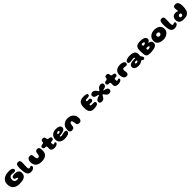

<svg xmlns="http://www.w3.org/2000/svg" viewBox="1205 -4153 7730 7730"><g transform="rotate(-45 5070.0 -288.0)"><path d="M394.5 41Q314.5 41 247.2 20.5Q180 0 130.2 -41.5Q80.5 -83 53.5 -147Q26.5 -211 26.5 -298.5Q26.5 -375 50.8 -431.2Q75 -487.5 117.5 -526.2Q160 -565 215 -588.2Q270 -611.5 331.5 -622Q393 -632.5 454.5 -632.5Q491 -632.5 527.2 -625.8Q563.5 -619 593.8 -605.2Q624 -591.5 642.2 -570.5Q660.5 -549.5 660.5 -521.5Q660.5 -483 635.5 -464Q610.5 -445 572 -445Q551.5 -445 536 -447Q520.5 -449 506.5 -452.2Q492.5 -455.5 476.8 -457.8Q461 -460 440.5 -460Q404.5 -460 377 -448Q349.5 -436 331.2 -414.2Q313 -392.5 303.5 -362.2Q294 -332 294 -296Q294 -249 311.5 -215.5Q329 -182 363.8 -164.2Q398.5 -146.5 449 -146.5Q462 -146.5 473.8 -148.2Q485.5 -150 494.5 -154Q503.5 -158 508.8 -164.5Q514 -171 514 -181Q514 -191 507 -198.5Q500 -206 485.2 -212Q470.5 -218 447 -222Q415.5 -228.5 394.2 -247.2Q373 -266 373 -306Q373 -338 395.2 -357.5Q417.5 -377 454 -385.8Q490.5 -394.5 532 -394.5Q587 -394.5 632 -384Q677 -373.5 709.2 -351Q741.5 -328.5 758.8 -293.2Q776 -258 776 -208.5Q776 -132.5 746.8 -83.5Q717.5 -34.5 665.5 -7.5Q613.5 19.5 544.2 30.2Q475 41 394.5 41Z M1075.5 29Q1012.5 29 970.5 10Q928.5 -9 903.5 -47Q878.5 -85 865.5 -142Q860 -164.5 855.5 -193.2Q851 -222 848 -253.5Q845 -285 842.8 -314.8Q840.5 -344.5 839.8 -369.2Q839 -394 839.5 -409.5Q839.5 -478.5 849.2 -528Q859 -577.5 886.2 -603.8Q913.5 -630 966 -630Q1029.5 -630 1053.5 -594.5Q1077.5 -559 1077.5 -482Q1077.5 -470.5 1076.8 -452.5Q1076 -434.5 1075.2 -412.2Q1074.5 -390 1073.5 -366Q1072.5 -342 1071.5 -318.2Q1070.5 -294.5 1070 -273.8Q1069.5 -253 1069.5 -237Q1069.5 -209 1072.8 -188.2Q1076 -167.5 1082.5 -153.5Q1089 -139.5 1098.5 -132.5Q1108 -125.5 1120.5 -125.5Q1136 -125.5 1151 -132Q1166 -138.5 1181.2 -145Q1196.5 -151.5 1212.5 -151.5Q1233.5 -151.5 1246 -135.8Q1258.5 -120 1258.5 -94Q1258.5 -65 1240.8 -42Q1223 -19 1195 -3.5Q1167 12 1135.2 20.5Q1103.5 29 1075.5 29Z M1663 37.5Q1581 37.5 1517 18.5Q1453 -0.5 1408.8 -38.8Q1364.5 -77 1341.2 -135.2Q1318 -193.5 1318 -271.5Q1318 -293 1320.5 -313Q1323 -333 1328 -351.2Q1333 -369.5 1340.5 -385Q1358.5 -424 1391.2 -445.5Q1424 -467 1470 -467Q1515.5 -467 1538 -453.2Q1560.5 -439.5 1568.2 -419Q1576 -398.5 1577 -379Q1577.5 -367 1578.2 -355Q1579 -343 1579.8 -331.5Q1580.5 -320 1581.5 -309.5Q1582.5 -299 1584 -289.5Q1589 -250.5 1599 -225.2Q1609 -200 1626.5 -187.5Q1644 -175 1670 -175Q1691 -175 1707.5 -184.5Q1724 -194 1736.2 -215.5Q1748.5 -237 1755.5 -272Q1759 -286.5 1760.8 -300.2Q1762.5 -314 1763.8 -327.2Q1765 -340.5 1767.2 -353.8Q1769.5 -367 1773.5 -380.5Q1785 -414 1812 -435.2Q1839 -456.5 1889.5 -456.5Q1934 -456.5 1957.8 -433.5Q1981.5 -410.5 1992 -372Q1995 -358.5 1997 -343.5Q1999 -328.5 2000 -312.8Q2001 -297 2001.5 -280.5Q2002 -264 2001.5 -247.5Q2000.5 -145.5 1957.2 -82.8Q1914 -20 1838.2 8.8Q1762.5 37.5 1663 37.5Z M2419 13Q2371 13 2329.5 0.5Q2288 -12 2262.5 -39.8Q2237 -67.5 2236 -113.5Q2236 -124.5 2236 -136.5Q2236 -148.5 2236.2 -161Q2236.5 -173.5 2236.8 -185.5Q2237 -197.5 2237.2 -209.2Q2237.5 -221 2237.5 -231.5Q2237 -253.5 2224.5 -260Q2212 -266.5 2192.5 -268.5Q2182 -269.5 2171.2 -270.2Q2160.5 -271 2149.2 -272.5Q2138 -274 2125.5 -275.5Q2097 -279 2080 -300.2Q2063 -321.5 2063 -360Q2063 -387 2073 -401.2Q2083 -415.5 2099.8 -422.5Q2116.5 -429.5 2135.5 -434Q2156 -438 2173 -441.8Q2190 -445.5 2203.5 -448.5Q2217 -452 2226.2 -458.8Q2235.5 -465.5 2238 -481.5Q2239.5 -493 2241.2 -503.8Q2243 -514.5 2245.2 -524.5Q2247.5 -534.5 2250.5 -542.5Q2261.5 -573.5 2280.8 -586Q2300 -598.5 2341 -598.5Q2373 -598.5 2392 -591.8Q2411 -585 2421.8 -570Q2432.5 -555 2439 -530Q2441.5 -519 2443.2 -510.8Q2445 -502.5 2446.2 -495Q2447.5 -487.5 2449 -480Q2450.5 -472.5 2451.5 -463Q2454 -447.5 2465.2 -439Q2476.5 -430.5 2491.5 -428Q2504 -425.5 2514.8 -423.8Q2525.5 -422 2536 -420.8Q2546.5 -419.5 2558 -417.5Q2585 -414 2608 -398Q2631 -382 2631 -344Q2631 -310.5 2612.2 -289.8Q2593.5 -269 2565.5 -266Q2545.5 -264 2526.2 -262.5Q2507 -261 2494 -259.5Q2483.5 -258 2473.5 -251.8Q2463.5 -245.5 2461.5 -228Q2461 -220.5 2460.5 -212.5Q2460 -204.5 2459.8 -196.5Q2459.5 -188.5 2459.2 -180.5Q2459 -172.5 2459.5 -165.2Q2460 -158 2460 -150.5Q2461 -136 2468.8 -128.2Q2476.5 -120.5 2499.5 -120.5Q2513 -120.5 2523.2 -125.5Q2533.5 -130.5 2543.2 -135.5Q2553 -140.5 2566 -140.5Q2588.5 -140.5 2598 -128.5Q2607.5 -116.5 2607.5 -93.5Q2607.5 -67.5 2590 -47.8Q2572.5 -28 2544.8 -14.5Q2517 -1 2484 6Q2451 13 2419 13Z M2968.5 44Q2880.5 44 2813.2 16.8Q2746 -10.5 2708.2 -66.2Q2670.5 -122 2670.5 -207Q2670.5 -277 2694.8 -330.2Q2719 -383.5 2762 -420Q2805 -456.5 2861.2 -474.8Q2917.5 -493 2981.5 -493Q3025 -493 3067.5 -486Q3110 -479 3144.8 -462.5Q3179.5 -446 3200.2 -418Q3221 -390 3221 -349Q3221 -318.5 3211.5 -296.8Q3202 -275 3184.8 -260.2Q3167.5 -245.5 3145.2 -235.2Q3123 -225 3097 -217Q3075.5 -209.5 3042.8 -202.5Q3010 -195.5 2977 -191.2Q2944 -187 2921 -187Q2905.5 -187 2899.2 -183.8Q2893 -180.5 2893 -171.5Q2893 -165 2896 -158.5Q2899 -152 2905.5 -146.5Q2914.5 -138 2928 -135Q2941.5 -132 2959.5 -132Q2988 -132 3020.8 -141.5Q3053.5 -151 3089 -160.5Q3124.5 -170 3162.5 -170Q3202 -170 3226.2 -155.5Q3250.5 -141 3250.5 -97.5Q3250.5 -61 3227 -34Q3203.5 -7 3163.5 10.2Q3123.5 27.5 3073 35.8Q3022.5 44 2968.5 44ZM2944 -280Q2961.5 -280 2980.8 -285.2Q3000 -290.5 3013.5 -301.8Q3027 -313 3027 -330Q3027 -351.5 3010.5 -358.2Q2994 -365 2972 -365Q2958 -365 2944 -360.2Q2930 -355.5 2918.8 -347.2Q2907.5 -339 2900.5 -328.2Q2893.5 -317.5 2893.5 -305Q2893.5 -294 2899.5 -288.8Q2905.5 -283.5 2917 -281.8Q2928.5 -280 2944 -280Z M3409 11Q3366.5 11 3338.8 -3.8Q3311 -18.5 3297 -52Q3293 -62.5 3290.5 -75.5Q3288 -88.5 3287 -103.8Q3286 -119 3286.5 -136.5Q3287.5 -241 3330 -314.5Q3372.5 -388 3447.5 -427.2Q3522.5 -466.5 3619.5 -466.5Q3717.5 -466.5 3794.5 -428.2Q3871.5 -390 3915.5 -317.5Q3959.5 -245 3959.5 -142.5Q3959.5 -126.5 3957.8 -112Q3956 -97.5 3952.8 -84.8Q3949.5 -72 3944.5 -60.5Q3929.5 -26 3900.5 -7.5Q3871.5 11 3832.5 11Q3785 11 3759.2 -1.2Q3733.5 -13.5 3722 -36.5Q3710.5 -59.5 3705.5 -91.5Q3702.5 -116.5 3699.5 -136.8Q3696.5 -157 3693.2 -173.2Q3690 -189.5 3687 -202.5Q3684 -215.5 3680 -226Q3671.5 -251 3658.8 -261.8Q3646 -272.5 3625 -272.5Q3607 -272.5 3594 -261.5Q3581 -250.5 3571.5 -226.5Q3566.5 -215 3562.2 -200.5Q3558 -186 3554.5 -168.2Q3551 -150.5 3547.8 -128.8Q3544.5 -107 3541 -81Q3536 -45 3516.8 -25Q3497.5 -5 3469.8 3Q3442 11 3409 11Z M4632 23.5Q4575 23.5 4525.8 2.5Q4476.5 -18.5 4443.8 -63.5Q4411 -108.5 4401 -180.5Q4399 -195 4397.5 -210.8Q4396 -226.5 4395 -243.5Q4394 -260.5 4393.8 -278Q4393.5 -295.5 4393.5 -314.5Q4393.5 -407 4414.8 -468.2Q4436 -529.5 4476.8 -564.8Q4517.5 -600 4576.5 -614.8Q4635.5 -629.5 4710 -629.5Q4748 -629.5 4781.8 -625.5Q4815.5 -621.5 4841 -612.5Q4866.5 -603.5 4881 -588.2Q4895.5 -573 4895.5 -550.5Q4895.5 -524.5 4880.8 -508Q4866 -491.5 4844.5 -485.5Q4828.5 -481 4804.2 -478.2Q4780 -475.5 4755 -474Q4730 -472.5 4709.5 -472Q4692 -471.5 4680.5 -468.5Q4669 -465.5 4662.5 -459.2Q4656 -453 4653.2 -444Q4650.5 -435 4650.5 -423.5Q4650.5 -414.5 4653.5 -407.2Q4656.5 -400 4665.2 -396Q4674 -392 4690.5 -392Q4702.5 -392 4713.5 -392.5Q4724.5 -393 4735.2 -394Q4746 -395 4756.8 -395.2Q4767.5 -395.5 4778 -395.5Q4815 -395.5 4833.2 -377.2Q4851.5 -359 4851.5 -326Q4851.5 -276.5 4826.2 -257.2Q4801 -238 4767 -238Q4754.5 -238 4742.8 -238Q4731 -238 4720.5 -238.2Q4710 -238.5 4700.2 -238.5Q4690.5 -238.5 4682.5 -238.5Q4663.5 -238.5 4652.8 -235.2Q4642 -232 4637.8 -226.2Q4633.5 -220.5 4633.5 -211Q4633.5 -201.5 4635.8 -193.5Q4638 -185.5 4643.5 -179.5Q4649 -173.5 4658.2 -169.8Q4667.5 -166 4680.8 -163.8Q4694 -161.5 4712.5 -161.5Q4731 -161.5 4750.8 -162Q4770.5 -162.5 4788.5 -162.5Q4806.5 -162.5 4819 -162.5Q4857 -162.5 4875.5 -143.5Q4894 -124.5 4894 -90.5Q4894 -54 4869 -31.2Q4844 -8.5 4804.2 3.2Q4764.5 15 4718.8 19.2Q4673 23.5 4632 23.5Z M5084 41.5Q5053.5 41.5 5025.8 32.8Q4998 24 4981 3Q4964 -18 4964 -55.5Q4964 -76.5 4970 -94.2Q4976 -112 4987.5 -126.5Q4999.5 -142 5017.2 -155.2Q5035 -168.5 5057.2 -179.2Q5079.5 -190 5104 -197.5Q5123 -203.5 5141.8 -210.5Q5160.5 -217.5 5173 -224.5Q5185.5 -231.5 5185.5 -238.5Q5185.5 -245.5 5170.8 -251.8Q5156 -258 5134.2 -263.5Q5112.5 -269 5090 -273Q5061.5 -278.5 5037.2 -289Q5013 -299.5 4995 -314.5Q4976.5 -330 4966.2 -351.5Q4956 -373 4956 -400.5Q4956 -429.5 4972.5 -453.5Q4989 -477.5 5017.5 -492Q5046 -506.5 5082 -506.5Q5104.5 -506.5 5125 -500.8Q5145.5 -495 5164 -484Q5190.5 -468.5 5213.5 -445Q5236.5 -421.5 5254 -393Q5270 -368 5283.2 -351.2Q5296.5 -334.5 5304.5 -334.5Q5309 -334.5 5316.2 -341.8Q5323.5 -349 5332.5 -361.5Q5341.5 -374 5351 -388.5Q5367 -413 5385.8 -431.5Q5404.5 -450 5426.5 -463Q5448.5 -477 5473.8 -484.5Q5499 -492 5526.5 -492Q5576.5 -492 5605.8 -466Q5635 -440 5635 -393.5Q5635 -361.5 5622 -337.2Q5609 -313 5586 -297Q5571 -286.5 5552.2 -279Q5533.5 -271.5 5511 -266.5Q5485 -260 5467.8 -255.5Q5450.5 -251 5442 -247.8Q5433.5 -244.5 5433.5 -240.5Q5433.5 -235 5460.2 -227.2Q5487 -219.5 5532 -207.5Q5548.5 -203 5563.2 -196.8Q5578 -190.5 5590.2 -183Q5602.5 -175.5 5611.5 -167.5Q5629 -152 5637.8 -131.2Q5646.5 -110.5 5646.5 -83.5Q5646.5 -55.5 5634.5 -35.8Q5622.5 -16 5602.8 -4Q5583 8 5559.8 13.2Q5536.5 18.5 5514 18.5Q5488 18.5 5463.8 9.8Q5439.5 1 5418 -16.5Q5402.5 -29.5 5387 -48.2Q5371.5 -67 5356 -92Q5345 -107.5 5332.8 -124.2Q5320.5 -141 5308 -141Q5299.5 -141 5291 -134.2Q5282.5 -127.5 5272.2 -111.5Q5262 -95.5 5247 -67.5Q5238 -49.5 5226.5 -33.5Q5215 -17.5 5202 -4.8Q5189 8 5174.5 17.5Q5156 28.5 5133.5 35Q5111 41.5 5084 41.5Z M6045 13Q5997 13 5955.5 0.5Q5914 -12 5888.5 -39.8Q5863 -67.5 5862 -113.5Q5862 -124.5 5862 -136.5Q5862 -148.5 5862.2 -161Q5862.5 -173.5 5862.8 -185.5Q5863 -197.5 5863.2 -209.2Q5863.5 -221 5863.5 -231.5Q5863 -253.5 5850.5 -260Q5838 -266.5 5818.5 -268.5Q5808 -269.5 5797.2 -270.2Q5786.5 -271 5775.2 -272.5Q5764 -274 5751.5 -275.5Q5723 -279 5706 -300.2Q5689 -321.5 5689 -360Q5689 -387 5699 -401.2Q5709 -415.5 5725.8 -422.5Q5742.5 -429.5 5761.5 -434Q5782 -438 5799 -441.8Q5816 -445.5 5829.5 -448.5Q5843 -452 5852.2 -458.8Q5861.5 -465.5 5864 -481.5Q5865.5 -493 5867.2 -503.8Q5869 -514.5 5871.2 -524.5Q5873.5 -534.5 5876.5 -542.5Q5887.5 -573.5 5906.8 -586Q5926 -598.5 5967 -598.5Q5999 -598.5 6018 -591.8Q6037 -585 6047.8 -570Q6058.5 -555 6065 -530Q6067.5 -519 6069.2 -510.8Q6071 -502.5 6072.2 -495Q6073.5 -487.5 6075 -480Q6076.5 -472.5 6077.5 -463Q6080 -447.5 6091.2 -439Q6102.5 -430.5 6117.5 -428Q6130 -425.5 6140.8 -423.8Q6151.5 -422 6162 -420.8Q6172.5 -419.5 6184 -417.5Q6211 -414 6234 -398Q6257 -382 6257 -344Q6257 -310.5 6238.2 -289.8Q6219.5 -269 6191.5 -266Q6171.5 -264 6152.2 -262.5Q6133 -261 6120 -259.5Q6109.5 -258 6099.5 -251.8Q6089.5 -245.5 6087.5 -228Q6087 -220.5 6086.5 -212.5Q6086 -204.5 6085.8 -196.5Q6085.5 -188.5 6085.2 -180.5Q6085 -172.5 6085.5 -165.2Q6086 -158 6086 -150.5Q6087 -136 6094.8 -128.2Q6102.5 -120.5 6125.5 -120.5Q6139 -120.5 6149.2 -125.5Q6159.5 -130.5 6169.2 -135.5Q6179 -140.5 6192 -140.5Q6214.5 -140.5 6224 -128.5Q6233.5 -116.5 6233.5 -93.5Q6233.5 -67.5 6216 -47.8Q6198.5 -28 6170.8 -14.5Q6143 -1 6110 6Q6077 13 6045 13Z M6501.5 21.5Q6474 21.5 6452.8 14.8Q6431.5 8 6415.5 -4.2Q6399.5 -16.5 6386.5 -33Q6373 -52 6362.8 -75Q6352.5 -98 6345.8 -124.2Q6339 -150.5 6335.5 -178.2Q6332 -206 6332 -233.5Q6332 -317.5 6370.5 -377Q6409 -436.5 6477 -468.2Q6545 -500 6633.5 -500Q6677.5 -500 6720 -492.5Q6762.5 -485 6796.5 -469.5Q6830.5 -454 6851 -429.8Q6871.5 -405.5 6871.5 -372Q6871.5 -339.5 6858.5 -321.2Q6845.5 -303 6824.8 -296Q6804 -289 6782 -289Q6749.5 -289 6724.2 -295.8Q6699 -302.5 6667 -302.5Q6636.5 -302.5 6617.2 -285.2Q6598 -268 6598 -230Q6598 -214.5 6599.5 -199.5Q6601 -184.5 6603.2 -170.5Q6605.5 -156.5 6607.8 -143Q6610 -129.5 6611.5 -117Q6613 -104.5 6613 -93Q6613 -36 6586.5 -7.2Q6560 21.5 6501.5 21.5Z M7149.5 68Q7106 68 7063.5 60.2Q7021 52.5 6986.8 34Q6952.5 15.5 6931.8 -15.8Q6911 -47 6911 -93.5Q6911 -137.5 6933.5 -167.2Q6956 -197 6994.5 -214.5Q7033 -232 7081.8 -239.8Q7130.5 -247.5 7183 -247.5Q7195 -247.5 7206.8 -246.5Q7218.5 -245.5 7228.5 -244.8Q7238.5 -244 7244 -244Q7254.5 -244 7258.5 -248Q7262.5 -252 7262.5 -260.5Q7262.5 -266.5 7261 -271.2Q7259.5 -276 7256.5 -280.2Q7253.5 -284.5 7249 -287Q7240 -294 7224.5 -297.2Q7209 -300.5 7190.5 -300.5Q7166 -300.5 7139.2 -295.5Q7112.5 -290.5 7084.5 -285.2Q7056.5 -280 7027 -280Q6974.5 -280 6945.2 -297.2Q6916 -314.5 6916 -351Q6916 -385 6937.8 -409.5Q6959.5 -434 6996.5 -449.8Q7033.5 -465.5 7078.8 -473Q7124 -480.5 7170.5 -480.5Q7268 -480.5 7335.8 -461Q7403.5 -441.5 7439 -393.2Q7474.5 -345 7474.5 -258.5Q7474.5 -241 7473.2 -228Q7472 -215 7470 -205Q7468 -195 7466.8 -187.2Q7465.5 -179.5 7465.5 -172Q7465.5 -157.5 7475.5 -143.2Q7485.5 -129 7499 -113Q7512.5 -97 7522.8 -78.2Q7533 -59.5 7533 -36Q7533 -0.5 7510.8 16.2Q7488.5 33 7458 33Q7436 33 7422.5 22.5Q7409 12 7399.8 1.2Q7390.5 -9.5 7379.5 -9.5Q7372 -9.5 7361.8 -4Q7351.5 1.5 7338 10Q7322 20.5 7297 34.2Q7272 48 7235.8 58Q7199.5 68 7149.5 68ZM7167 -70.5Q7182 -70.5 7196.2 -74.5Q7210.5 -78.5 7222.8 -85.8Q7235 -93 7242.2 -103.2Q7249.5 -113.5 7249.5 -126Q7249.5 -137 7243 -142.8Q7236.5 -148.5 7224.5 -150.8Q7212.5 -153 7197.5 -153Q7178 -153 7158.8 -148.8Q7139.5 -144.5 7127 -134.2Q7114.5 -124 7114.5 -106Q7114.5 -93 7122 -85.5Q7129.5 -78 7141.2 -74.2Q7153 -70.5 7167 -70.5Z M7879.5 37.5Q7818 37.5 7771.8 32.8Q7725.5 28 7694.2 13.8Q7663 -0.5 7644.8 -28.5Q7626.5 -56.5 7620.5 -103.5Q7618 -124.5 7615.8 -148.8Q7613.5 -173 7611.8 -199.2Q7610 -225.5 7609 -252Q7608 -278.5 7607.5 -303.8Q7607 -329 7607.5 -351Q7608.5 -444 7638.2 -497.5Q7668 -551 7730.5 -573.5Q7793 -596 7892 -596Q7940.5 -596 7990.2 -588.5Q8040 -581 8081.8 -563.2Q8123.5 -545.5 8148.8 -515Q8174 -484.5 8174 -438Q8174 -407.5 8165.2 -388Q8156.5 -368.5 8143.2 -357Q8130 -345.5 8115 -338.5Q8098 -330.5 8086.2 -324.8Q8074.5 -319 8074.5 -315Q8074.5 -311.5 8085.8 -308Q8097 -304.5 8115 -299Q8149.5 -288.5 8175.2 -268.8Q8201 -249 8215.8 -220.2Q8230.5 -191.5 8230.5 -155Q8230.5 -122.5 8216.8 -92Q8203 -61.5 8179.5 -40Q8159 -21.5 8125 -7Q8091 7.5 8049.5 17.5Q8008 27.5 7964 32.5Q7920 37.5 7879.5 37.5ZM7887 -125.5Q7907.5 -125.5 7928.5 -128.2Q7949.5 -131 7966.8 -137.8Q7984 -144.5 7994.2 -154.8Q8004.5 -165 8004.5 -179.5Q8004.5 -190 7997.2 -197Q7990 -204 7978.2 -208.5Q7966.5 -213 7952.2 -215.5Q7938 -218 7923.8 -219Q7909.5 -220 7897.5 -220Q7890.5 -220 7881.8 -218.5Q7873 -217 7865 -212.8Q7857 -208.5 7851.8 -199.8Q7846.5 -191 7846.5 -176.5Q7846.5 -166.5 7848 -157.5Q7849.5 -148.5 7854 -141.2Q7858.5 -134 7866.5 -129.8Q7874.5 -125.5 7887 -125.5ZM7862 -368.5Q7876 -368.5 7889.5 -370.2Q7903 -372 7915.8 -375.5Q7928.5 -379 7940.5 -383.5Q7957 -389.5 7967 -399.2Q7977 -409 7977 -423Q7977 -434.5 7968.8 -443.5Q7960.5 -452.5 7946.8 -458.8Q7933 -465 7917 -468.2Q7901 -471.5 7886 -471.5Q7875 -471.5 7865.2 -469.5Q7855.5 -467.5 7848.8 -463Q7842 -458.5 7838.5 -452Q7837 -449 7836 -444.2Q7835 -439.5 7834.2 -434Q7833.5 -428.5 7833.2 -422.8Q7833 -417 7833 -412.5Q7833 -390.5 7839.5 -379.5Q7846 -368.5 7862 -368.5Z M8603 30Q8539.5 30 8480 16.5Q8420.5 3 8373.5 -26.2Q8326.5 -55.5 8299 -101.8Q8271.5 -148 8271.5 -214Q8271.5 -286.5 8297.8 -342.5Q8324 -398.5 8370 -437.2Q8416 -476 8477.2 -495.8Q8538.5 -515.5 8608.5 -515.5Q8677 -515.5 8736.5 -498.8Q8796 -482 8840.8 -447.8Q8885.5 -413.5 8910.5 -361.8Q8935.5 -310 8935.5 -240Q8935.5 -183 8908.5 -133.8Q8881.5 -84.5 8834.8 -48Q8788 -11.5 8728.2 9.2Q8668.5 30 8603 30ZM8591 -182.5Q8615.5 -182.5 8633.2 -189.8Q8651 -197 8662.2 -209.5Q8673.5 -222 8679.2 -237.5Q8685 -253 8685 -269Q8685 -288 8677 -301.8Q8669 -315.5 8655.5 -324.5Q8642 -333.5 8625.8 -337.8Q8609.5 -342 8592 -342Q8568.5 -342 8548.5 -332.5Q8528.5 -323 8516.5 -304.8Q8504.5 -286.5 8504.5 -260.5Q8504.5 -237 8515.2 -219.5Q8526 -202 8545.5 -192.2Q8565 -182.5 8591 -182.5Z M9250.5 29Q9187.5 29 9145.5 10Q9103.5 -9 9078.5 -47Q9053.5 -85 9040.5 -142Q9035 -164.5 9030.5 -193.2Q9026 -222 9023 -253.5Q9020 -285 9017.8 -314.8Q9015.5 -344.5 9014.8 -369.2Q9014 -394 9014.5 -409.5Q9014.5 -478.5 9024.2 -528Q9034 -577.5 9061.2 -603.8Q9088.5 -630 9141 -630Q9204.5 -630 9228.5 -594.5Q9252.5 -559 9252.5 -482Q9252.5 -470.5 9251.8 -452.5Q9251 -434.5 9250.2 -412.2Q9249.5 -390 9248.5 -366Q9247.5 -342 9246.5 -318.2Q9245.5 -294.5 9245 -273.8Q9244.5 -253 9244.5 -237Q9244.5 -209 9247.8 -188.2Q9251 -167.5 9257.5 -153.5Q9264 -139.5 9273.5 -132.5Q9283 -125.5 9295.5 -125.5Q9311 -125.5 9326 -132Q9341 -138.5 9356.2 -145Q9371.5 -151.5 9387.5 -151.5Q9408.5 -151.5 9421 -135.8Q9433.5 -120 9433.5 -94Q9433.5 -65 9415.8 -42Q9398 -19 9370 -3.5Q9342 12 9310.2 20.5Q9278.5 29 9250.5 29Z M9754.5 30.5Q9677.5 30.5 9619.2 9Q9561 -12.5 9528.5 -59.5Q9496 -106.5 9496 -183Q9496 -254 9520.2 -301.8Q9544.5 -349.5 9592.8 -373.5Q9641 -397.5 9712 -397.5Q9743.5 -397.5 9764.2 -390.5Q9785 -383.5 9798 -377Q9804.5 -374 9809.8 -371.5Q9815 -369 9818 -369Q9826 -369 9826 -380Q9826 -386 9824.5 -400Q9823 -414 9820.8 -432Q9818.5 -450 9816 -469Q9813.5 -488 9812 -505Q9810.5 -522 9810.5 -533.5Q9810.5 -644 9926.5 -644Q9966.5 -644 10000.8 -630.5Q10035 -617 10057 -587.5Q10066.5 -573.5 10074 -555Q10081.5 -536.5 10087.2 -515Q10093 -493.5 10096.8 -470.2Q10100.5 -447 10102.2 -423.2Q10104 -399.5 10104 -376Q10104 -235.5 10071.5 -145.5Q10039 -55.5 9962.5 -12.5Q9886 30.5 9754.5 30.5ZM9762 -107Q9788 -107 9806.8 -116.8Q9825.5 -126.5 9835.8 -143.8Q9846 -161 9846 -182Q9846 -203.5 9838.2 -218.2Q9830.5 -233 9817 -240.8Q9803.5 -248.5 9784.5 -248.5Q9761.5 -248.5 9741.8 -237.8Q9722 -227 9709.8 -208.5Q9697.5 -190 9697.5 -166.5Q9697.5 -148 9705.8 -134.8Q9714 -121.5 9728.5 -114.2Q9743 -107 9762 -107Z"/></g></svg>

Font: Gluten ExtraBold
Style: Regular
Weight: 800
Designer: Tyler Finck
Foundry: Etcetera Type Company
Version: Version 1.300